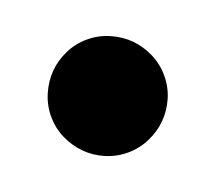

<svg xmlns="http://www.w3.org/2000/svg" viewBox="-58 -301 444 396"><g transform="rotate(-20 164.0 -103.0)"><path d="M40 -103Q40 -127.9 50 -150.9Q60.1 -173.8 76.4 -190.4Q92.8 -207 115.5 -217Q138.2 -227.1 164.1 -227.1Q189 -227.1 211.9 -217Q234.9 -207 251.5 -190.4Q268.1 -173.8 278.1 -150.9Q288.1 -127.9 288.1 -103Q288.1 -77.1 278.1 -54.7Q268.1 -32.2 251.5 -15.6Q234.9 1 211.9 11Q189 21 164.1 21Q138.2 21 115.5 11Q92.8 1 76.4 -15.6Q60.1 -32.2 50 -54.7Q40 -77.1 40 -103Z"/></g></svg>

Font: Ultra
Style: Regular
Weight: 400
Designer: Astigmatic (AOETI)
Foundry: Astigmatic (AOETI)
Version: Version 1.000